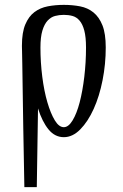

<svg xmlns="http://www.w3.org/2000/svg" viewBox="-20 -548 504 788"><path d="M80 220Q77 76 75.5 -23Q74 -122 73 -186Q72 -250 71.5 -285Q71 -320 70.5 -337Q70 -354 70 -357Q70 -360 70 -361Q70 -415 84 -448Q98 -481 121.5 -498.5Q145 -516 176 -522Q207 -528 242 -528Q277 -528 308.5 -522Q340 -516 363.5 -497Q387 -478 400.5 -444Q414 -410 414 -353Q414 -285 401 -219Q388 -153 364.5 -101Q341 -49 309.5 -17Q278 15 242 15Q205 15 179 -17Q153 -49 136 -103L131 220ZM242 -26Q261 -26 278 -54Q295 -82 307 -128Q319 -174 326 -233Q333 -292 333 -353Q333 -396 326 -422.5Q319 -449 306.5 -463.5Q294 -478 277.5 -482.5Q261 -487 242 -487Q223 -487 206 -482.5Q189 -478 175.5 -463.5Q162 -449 154 -422.5Q146 -396 146 -353Q146 -292 153.5 -233Q161 -174 174.5 -128Q188 -82 205 -54Q222 -26 242 -26Z"/></svg>

Font: Combo
Style: Regular
Weight: 400
Designer: Eduardo Rodriguez Tunni
Foundry: Eduardo Rodriguez Tunni
Version: Version 1.001